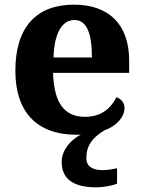

<svg xmlns="http://www.w3.org/2000/svg" viewBox="-20 -569 617 825"><path d="M396 236C417 236 462 230 483 220V154C459 159 438 162 420 162C380 162 351 147 351 111C351 55 378 22 429 -9C482 -28 515 -67 515 -105C515 -128 500 -145 480 -151C457 -104 415 -67 346 -67C258 -67 212 -124 208 -256H535V-308C535 -467 445 -549 298 -549C137 -549 46 -453 46 -265C46 -91 135 10 309 10C316 10 322 10 328 9C283 32 245 77 245 126C245 202 297 236 396 236ZM375 -322H210C213 -427 247 -483 300 -483C354 -483 375 -423 375 -322Z"/></svg>

Font: Noto Serif Hentaigana Bold
Style: Regular
Weight: 700
Designer: Kazuhiro Yamada
Foundry: nipponia
Version: Version 1.000